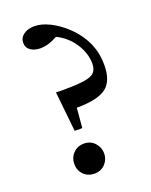

<svg xmlns="http://www.w3.org/2000/svg" viewBox="-137 -785 686 872"><g transform="rotate(-20 206.0 -349.5)"><path d="M148 -202 128 -395Q144 -394 150 -394Q156 -394 157 -394Q228 -394 264.5 -399.5Q301 -405 314.5 -420Q328 -435 328 -461Q328 -511 297 -559Q266 -607 214 -632Q170 -607 131 -607Q103 -607 84 -620Q65 -633 65 -657Q65 -681 85.5 -696Q106 -711 137 -711Q172 -711 210.5 -692Q249 -673 284 -641Q319 -609 342 -570Q359 -541 368 -508.5Q377 -476 377 -437Q377 -359 335 -328Q293 -297 193 -297L185 -202Q167 -200 148 -202ZM167 12Q136 12 115.5 -8.5Q95 -29 95 -60Q95 -91 115.5 -112Q136 -133 167 -133Q199 -133 219 -111Q239 -89 239 -60Q239 -31 219 -9.5Q199 12 167 12Z"/></g></svg>

Font: Tiro Devanagari Marathi
Style: Regular
Weight: 400
Designer: Devanagari: John Hudson & Fiona Ross. Latin: John Hudson.
Foundry: Tiro Typeworks Ltd.
Version: Version 1.52